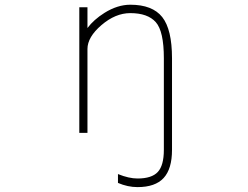

<svg xmlns="http://www.w3.org/2000/svg" viewBox="-20 -555 1040 805"><path d="M667 -310.5Q667 -423.8 633.3 -461.9Q599.6 -500 526.4 -500Q463.9 -500 405.3 -449.7Q346.7 -399.4 346.7 -349.6V2H312.5V-524.4H346.7V-437.5Q373 -472.7 418 -501Q472.7 -535.2 526.4 -535.2Q619.1 -535.2 660.2 -483.4Q701.2 -431.6 701.2 -310.5V73.2Q701.2 153.3 666 191.4Q630.9 229.5 556.6 229.5Q515.6 229.5 474.6 211.9V174.8Q520.5 193.4 556.6 193.4Q616.2 193.4 641.6 166Q667 138.7 667 73.2Z"/></svg>

Font: GenEi Gothic M ExtraLight
Style: Regular
Weight: 200
Designer: o_tamon (Modified); [Source Han Sans]
Ryoko NISHIZUKA  (kana & ideographs); Paul D. Hunt (Latin, Greek & Cyrillic); Wenl
Version: Version 1.1a;Original Version 1.004